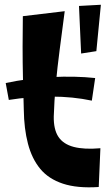

<svg xmlns="http://www.w3.org/2000/svg" viewBox="-20 -785 472 807"><path d="M395 1Q305 7 244.5 -13Q184 -33 149 -75.5Q114 -118 97.5 -181Q81 -244 80 -324Q78 -390 76.5 -456Q75 -522 75 -587.5Q75 -653 76 -717L252 -738Q241 -654 231 -577.5Q221 -501 214.5 -431Q208 -361 206 -296Q205 -241 225.5 -210Q246 -179 290 -167.5Q334 -156 402 -162ZM366 -362Q286 -379 195.5 -379Q105 -379 17 -365L4 -436Q97 -456 196.5 -461Q296 -466 380 -457ZM321 -560 312 -760 404 -765 385 -570Z"/></svg>

Font: Marhey Medium
Style: Regular
Weight: 500
Designer: Nur Syamsi & Bustanul Arifin
Foundry: Namelatype
Version: Version 1.000